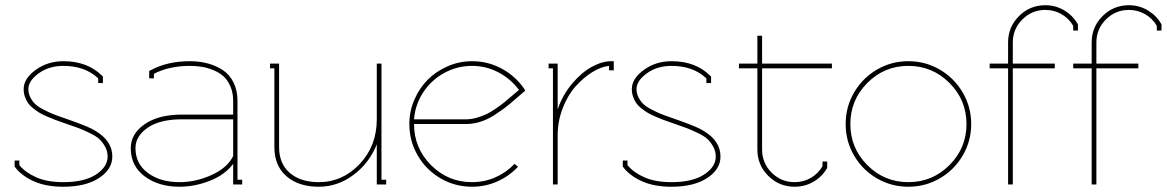

<svg xmlns="http://www.w3.org/2000/svg" viewBox="-20 -708 4478 737"><path d="M223.1 -473.1Q315.9 -473.1 372.1 -417L375 -414.1V-389.2H356.9V-407.2Q306.2 -455.1 223.1 -455.1Q167.5 -455.1 128.2 -426.3Q88.9 -397.5 88.9 -366.2Q88.9 -348.6 96.7 -333.7Q104.5 -318.8 115.2 -308.6Q126 -298.3 145.8 -288.1Q165.5 -277.8 181.4 -271.2Q197.3 -264.6 223.1 -255.9Q303.7 -228 330.6 -214.4Q402.8 -177.7 410.2 -121.6Q411.1 -114.3 411.1 -106.9Q411.1 -58.1 360.1 -24.7Q309.1 8.8 223.1 8.8Q155.8 8.8 109.1 -12.5Q62.5 -33.7 38.1 -65.9L36.1 -68.8V-91.8H54.2V-74.2Q76.7 -46.4 118.7 -27.6Q160.6 -8.8 223.1 -8.8Q303.7 -8.8 348.4 -38.1Q393.1 -67.4 393.1 -106.9Q393.1 -127.9 383.1 -145.5Q373 -163.1 361.3 -174.1Q349.6 -185.1 323.5 -197.8Q297.4 -210.4 282.7 -215.8Q268.1 -221.2 234.4 -232.9Q227.1 -235.4 223.1 -236.8Q203.1 -243.7 189.7 -248.8Q176.3 -253.9 158.9 -261.5Q141.6 -269 130.1 -276.1Q118.7 -283.2 106.4 -293Q94.2 -302.7 87.2 -313.2Q80.1 -323.7 75.4 -337.4Q70.8 -351.1 70.8 -366.2Q70.8 -406.2 116.9 -439.7Q163.1 -473.1 223.1 -473.1Z M875 -108.9V-250H677.7Q593.8 -250 546.9 -217.8Q500 -185.5 500 -139.2Q500 -79.6 547.6 -44.2Q595.2 -8.8 668.9 -8.8Q731.9 -8.8 792.5 -36.4Q853 -64 875 -108.9ZM552.7 -430.2V-436L557.6 -438Q621.6 -473.1 709 -473.1Q745.1 -473.1 776.6 -464.8Q808.1 -456.5 834.5 -439.5Q860.8 -422.4 876.2 -391.8Q891.6 -361.3 891.6 -320.8V-18.1H909.7V0H875V-79.1Q843.3 -36.6 785.2 -13.9Q727.1 8.8 668.9 8.8Q588.9 8.8 535.4 -31Q481.9 -70.8 481.9 -139.2Q481.9 -194.3 535.2 -231.2Q588.4 -268.1 677.7 -268.1H875V-320.8Q875 -351.6 864.7 -375.7Q854.5 -399.9 838.4 -414.6Q822.3 -429.2 799.8 -438.5Q777.3 -447.8 755.4 -451.4Q733.4 -455.1 709 -455.1Q629.9 -455.1 570.8 -424.8V-407.2H552.7Z M1203.6 8.8Q1126 8.8 1079.6 -31.5Q1033.2 -71.8 1033.2 -143.1V-445.8H1016.6V-463.9H1051.3V-143.1Q1051.3 -79.6 1092.5 -44.2Q1133.8 -8.8 1203.6 -8.8Q1294.9 -8.8 1360.6 -78.4Q1426.3 -147.9 1426.3 -250V-463.9H1444.3V-18.1H1462.4V0H1426.3V-153.8Q1397.9 -82.5 1337.2 -36.9Q1276.4 8.8 1203.6 8.8Z M1551.3 -231.9Q1551.3 -280.8 1570.6 -325.4Q1589.8 -370.1 1622.1 -402.3Q1654.3 -434.6 1699 -453.9Q1743.7 -473.1 1792 -473.1Q1853 -473.1 1905.8 -444.6Q1958.5 -416 1992.2 -367.2L1996.1 -359.9L1990.2 -355Q1983.4 -349.6 1960.2 -329.1Q1937 -308.6 1919.7 -295.4Q1902.3 -282.2 1876.7 -265.6Q1851.1 -249 1823.7 -240.5Q1796.4 -231.9 1769 -231.9H1569.3Q1569.3 -139.6 1634.5 -74.2Q1699.7 -8.8 1792 -8.8Q1839.4 -8.8 1881.6 -27.3Q1923.8 -45.9 1955.1 -79.1L1968.3 -67.9Q1934.6 -31.7 1888.9 -11.5Q1843.3 8.8 1792 8.8Q1726.6 8.8 1671.1 -23.4Q1615.7 -55.7 1583.5 -111.1Q1551.3 -166.5 1551.3 -231.9ZM1569.3 -250H1769Q1789.1 -250 1810.1 -256.1Q1831.1 -262.2 1847.2 -269.8Q1863.3 -277.3 1884 -291.7Q1904.8 -306.2 1915.8 -315.2Q1926.8 -324.2 1946.3 -341.1Q1965.8 -357.9 1972.2 -362.8Q1940.4 -405.3 1893.3 -430.2Q1846.2 -455.1 1792 -455.1Q1734.9 -455.1 1685.3 -428Q1635.7 -400.9 1604.7 -353.8Q1573.7 -306.6 1569.3 -250Z M2326.7 -473.1H2335.9V-438H2317.9V-455.1Q2287.6 -452.1 2253.7 -431.2Q2219.7 -410.2 2189.7 -376.7Q2159.7 -343.3 2140.1 -293Q2120.6 -242.7 2120.6 -188V0H2102.5V-445.8H2085.9V-463.9H2120.6V-288.1Q2139.2 -342.8 2175.3 -386Q2211.4 -429.2 2251.2 -451.2Q2291 -473.1 2326.7 -473.1Z M2557.6 -473.1Q2650.4 -473.1 2706.5 -417L2709.5 -414.1V-389.2H2691.4V-407.2Q2640.6 -455.1 2557.6 -455.1Q2502 -455.1 2462.6 -426.3Q2423.3 -397.5 2423.3 -366.2Q2423.3 -348.6 2431.2 -333.7Q2439 -318.8 2449.7 -308.6Q2460.4 -298.3 2480.2 -288.1Q2500 -277.8 2515.9 -271.2Q2531.7 -264.6 2557.6 -255.9Q2638.2 -228 2665 -214.4Q2737.3 -177.7 2744.6 -121.6Q2745.6 -114.3 2745.6 -106.9Q2745.6 -58.1 2694.6 -24.7Q2643.6 8.8 2557.6 8.8Q2490.2 8.8 2443.6 -12.5Q2397 -33.7 2372.6 -65.9L2370.6 -68.8V-91.8H2388.7V-74.2Q2411.1 -46.4 2453.1 -27.6Q2495.1 -8.8 2557.6 -8.8Q2638.2 -8.8 2682.9 -38.1Q2727.5 -67.4 2727.5 -106.9Q2727.5 -127.9 2717.5 -145.5Q2707.5 -163.1 2695.8 -174.1Q2684.1 -185.1 2658 -197.8Q2631.8 -210.4 2617.2 -215.8Q2602.5 -221.2 2568.8 -232.9Q2561.5 -235.4 2557.6 -236.8Q2537.6 -243.7 2524.2 -248.8Q2510.7 -253.9 2493.4 -261.5Q2476.1 -269 2464.6 -276.1Q2453.1 -283.2 2440.9 -293Q2428.7 -302.7 2421.6 -313.2Q2414.6 -323.7 2409.9 -337.4Q2405.3 -351.1 2405.3 -366.2Q2405.3 -406.2 2451.4 -439.7Q2497.6 -473.1 2557.6 -473.1Z M2905.3 -133.8Q2905.3 -82 2941.9 -45.4Q2978.5 -8.8 3030.3 -8.8Q3064 -8.8 3092.3 -25.1Q3120.6 -41.5 3137.2 -69.8V-87.9H3155.3V-64L3154.3 -62Q3135.3 -29.3 3102.5 -10.3Q3069.8 8.8 3030.3 8.8Q2970.7 8.8 2929 -33Q2887.2 -74.7 2887.2 -133.8V-445.8H2816.4V-463.9H2887.2V-570.8H2905.3V-463.9H3173.3V-445.8H2905.3Z M3309.3 -389.6Q3244.1 -324.2 3244.1 -231.9Q3244.1 -139.6 3309.3 -74.2Q3374.5 -8.8 3466.8 -8.8Q3559.1 -8.8 3624.5 -74.2Q3689.9 -139.6 3689.9 -231.9Q3689.9 -324.2 3624.5 -389.6Q3559.1 -455.1 3466.8 -455.1Q3374.5 -455.1 3309.3 -389.6ZM3345.9 -440.7Q3401.4 -473.1 3466.8 -473.1Q3532.2 -473.1 3587.6 -440.7Q3643.1 -408.2 3675.5 -352.8Q3708 -297.4 3708 -231.9Q3708 -166.5 3675.5 -111.1Q3643.1 -55.7 3587.6 -23.4Q3532.2 8.8 3466.8 8.8Q3401.4 8.8 3345.9 -23.4Q3290.5 -55.7 3258.3 -111.1Q3226.1 -166.5 3226.1 -231.9Q3226.1 -297.4 3258.3 -352.8Q3290.5 -408.2 3345.9 -440.7Z M3778.8 -445.8V-463.9H3849.6V-544.9Q3849.6 -604.5 3891.4 -646.2Q3933.1 -688 3992.7 -688Q4031.7 -688 4064.7 -668.5Q4097.7 -648.9 4116.7 -616.2L4117.7 -613.8V-590.8H4099.6V-608.9Q4083 -637.2 4054.7 -653.6Q4026.4 -669.9 3992.7 -669.9Q3940.9 -669.9 3904.3 -633.3Q3867.7 -596.7 3867.7 -544.9V-463.9H4028.8V-445.8H3867.7V0H3849.6V-445.8Z M4099.6 -445.8V-463.9H4170.4V-544.9Q4170.4 -604.5 4212.2 -646.2Q4253.9 -688 4313.5 -688Q4352.5 -688 4385.5 -668.5Q4418.5 -648.9 4437.5 -616.2L4438.5 -613.8V-590.8H4420.4V-608.9Q4403.8 -637.2 4375.5 -653.6Q4347.2 -669.9 4313.5 -669.9Q4261.7 -669.9 4225.1 -633.3Q4188.5 -596.7 4188.5 -544.9V-463.9H4349.6V-445.8H4188.5V0H4170.4V-445.8Z"/></svg>

Font: Rawengulk
Style: Light
Weight: 300
Version: Version 0.92